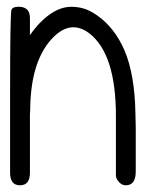

<svg xmlns="http://www.w3.org/2000/svg" viewBox="-20 -557 449 567"><path d="M9.8 -46.9V-279.3Q9.8 -511.7 13.7 -527.3Q16.6 -537.1 35.2 -537.1Q52.7 -537.1 61.5 -527.3Q68.4 -518.6 68.4 -503.9V-453.1Q84 -475.6 99.6 -491.2Q139.6 -531.2 178.7 -536.1Q194.3 -538.1 211.9 -535.2Q239.3 -531.2 266.6 -511.7Q318.4 -475.6 347.7 -408.2Q377.9 -336.9 379.9 -222.7Q379.9 -220.7 380.9 -181.6V-50.8Q380.9 -9.8 351.6 -9.8Q337.9 -9.8 329.1 -22.5Q323.2 -29.3 322.3 -37.1V-214.8Q322.3 -398.4 243.2 -459Q189.5 -499 137.7 -447.3Q72.3 -381.8 69.3 -241.2Q69.3 -225.6 68.4 -220.7V-46.9Q68.4 -9.8 39.1 -9.8Q9.8 -9.8 9.8 -46.9Z"/></svg>

Font: otype
Style: Regular
Weight: 400
Designer: ironsmith
Version: 4